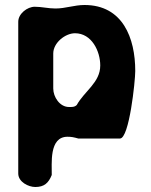

<svg xmlns="http://www.w3.org/2000/svg" viewBox="-20 -547 603 768"><path d="M119 -520C89 -520 53 -492 53 -460V147C53 181 94 201 121 201C157 201 174 185 187 153C188 109 175 0 250 0C266 0 275 2 293 7H460C497 7 521 -223 521 -263C521 -395 471 -527 318 -527C277 -527 242 -513 202 -513C173 -513 147 -520 119 -520ZM280 -414C347 -414 381 -342 381 -285C381 -217 318 -183 287 -127C278 -118 266 -119 256 -119C219 -119 193 -159 193 -193V-333C193 -376 241 -414 280 -414Z"/></svg>

Font: Asimov Print
Style: Regular
Weight: 500
Designer: Google
Version: Version 2.000980: 2014